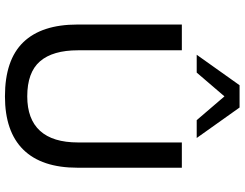

<svg xmlns="http://www.w3.org/2000/svg" viewBox="-126 -852 987 775"><g transform="rotate(90 367.5 -464.5)"><path d="M369 9Q222 9 150.5 -65Q79 -139 79 -284V-705H183V-286Q183 -184 227.5 -132.5Q272 -81 369 -81Q461 -81 508 -132.5Q555 -184 555 -286V-705H657V-284Q657 -139 584 -65Q511 9 369 9ZM201 -765 324 -938H414L537 -765H465L369 -877L273 -765Z"/></g></svg>

Font: Mulish ExtraLight SemiBold
Style: Regular
Weight: 600
Version: Version 3.603